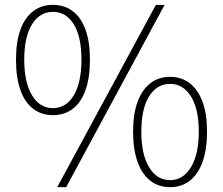

<svg xmlns="http://www.w3.org/2000/svg" viewBox="-20 -759 920 792"><path d="M198 -284Q151 -284 116.5 -310.5Q82 -337 64 -388Q46 -439 46 -513Q46 -586 64 -636Q82 -686 116.5 -712.5Q151 -739 198 -739Q246 -739 280.5 -712.5Q315 -686 333 -636Q351 -586 351 -513Q351 -439 333 -388Q315 -337 280.5 -310.5Q246 -284 198 -284ZM198 -313Q253 -313 284.5 -366Q316 -419 316 -513Q316 -607 284.5 -658.5Q253 -710 198 -710Q144 -710 112 -658.5Q80 -607 80 -513Q80 -419 112 -366Q144 -313 198 -313ZM216 13 623 -739H659L253 13ZM682 13Q634 13 600 -13.5Q566 -40 547.5 -91Q529 -142 529 -216Q529 -289 547.5 -339Q566 -389 600 -415.5Q634 -442 682 -442Q729 -442 763 -415.5Q797 -389 815.5 -339Q834 -289 834 -216Q834 -142 815.5 -91Q797 -40 763 -13.5Q729 13 682 13ZM682 -16Q735 -16 767.5 -69Q800 -122 800 -216Q800 -310 767.5 -361.5Q735 -413 682 -413Q627 -413 595 -361.5Q563 -310 563 -216Q563 -122 595 -69Q627 -16 682 -16Z"/></svg>

Font: Noto Sans JP
Style: Regular
Weight: 100
Designer: Ryoko NISHIZUKA 西塚涼子 (kana, bopomofo & ideographs); Paul D. Hunt (Latin, Greek & Cyrillic); Sandoll Communications 산돌커뮤니
Foundry: Adobe
Version: Version 2.004;hotconv 1.0.118;makeotfexe 2.5.65603